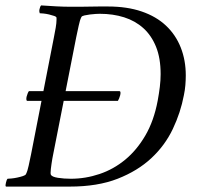

<svg xmlns="http://www.w3.org/2000/svg" viewBox="-27 -690 738 710"><path d="M80 -353Q78 -351 75.5 -345Q73 -339 71.5 -333Q70 -327 70.5 -322Q71 -317 74 -317H409Q411 -320 413.5 -326Q416 -332 417.5 -338Q419 -344 418.5 -348.5Q418 -353 414 -353ZM255 -553Q260 -575 264 -595Q268 -615 274 -627Q276 -631 285.5 -633Q295 -635 306 -636.5Q317 -638 327.5 -638.5Q338 -639 342 -639Q391 -639 432 -626Q473 -613 503 -586Q533 -559 550 -517Q567 -475 567 -416Q567 -393 564 -368.5Q561 -344 556 -317Q542 -243 510.5 -189Q479 -135 436 -99.5Q393 -64 341 -46.5Q289 -29 235 -29Q209 -29 187 -32.5Q165 -36 161 -44Q161 -45 160.5 -46.5Q160 -48 160 -50Q160 -56 161 -65Q162 -74 163.5 -84Q165 -94 166.5 -103Q168 -112 169 -116ZM372 -666Q357 -666 338.5 -666Q320 -666 302 -665.5Q284 -665 267 -665Q250 -665 236 -665Q209 -665 181.5 -666.5Q154 -668 125 -670Q123 -668 121.5 -664Q120 -660 119 -655.5Q118 -651 118.5 -647Q119 -643 120 -641Q124 -641 134 -640Q144 -639 154.5 -636.5Q165 -634 173.5 -631Q182 -628 182 -624Q182 -623 182 -620.5Q182 -618 182 -617Q182 -605 179 -587.5Q176 -570 172 -550L88 -120Q83 -97 79 -77.5Q75 -58 69 -46Q67 -42 58 -39Q49 -36 37.5 -33.5Q26 -31 15.5 -30Q5 -29 1 -29Q-1 -27 -2.5 -23Q-4 -19 -5 -14.5Q-6 -10 -6.5 -6Q-7 -2 -5 0H231Q334 0 408 -29Q482 -58 532.5 -105Q583 -152 612 -213Q641 -274 653 -338Q657 -357 658.5 -375.5Q660 -394 660 -411Q660 -467 641.5 -514Q623 -561 587 -595Q551 -629 497 -647.5Q443 -666 372 -666Z"/></svg>

Font: Vermiglione
Style: Italic
Weight: 400
Italic angle: -11°
Version: Version 1.105